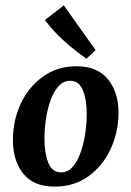

<svg xmlns="http://www.w3.org/2000/svg" viewBox="-20 -680 487 713"><path d="M183 13Q105 13 66.5 -35Q28 -83 28 -159Q28 -233 57 -295Q86 -357 139.5 -395.5Q193 -434 264 -434Q342 -434 381 -385.5Q420 -337 420 -262Q420 -189 390.5 -126Q361 -63 308 -25Q255 13 183 13ZM204 -40Q230 -39 248 -58.5Q266 -78 278 -110Q290 -142 296 -180.5Q302 -219 302 -258Q302 -310 288 -344.5Q274 -379 243 -380Q218 -381 199.5 -362Q181 -343 169 -311Q157 -279 151 -240.5Q145 -202 145 -164Q145 -112 159 -76.5Q173 -41 204 -40ZM335 -494 301 -462Q271 -483 241.5 -507.5Q212 -532 187.5 -557.5Q163 -583 147 -606L217 -660Z"/></svg>

Font: Yrsa SemiBold
Style: Italic
Weight: 600
Italic angle: -7.10001°
Version: Version 2.004